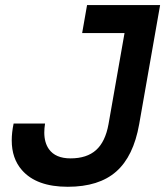

<svg xmlns="http://www.w3.org/2000/svg" viewBox="-20 -713 640 743"><path d="M242.2 9.8Q121.1 9.8 64.9 -54.7Q25.4 -99.6 25.4 -169.9Q25.4 -200.2 32.7 -234.9H154.3Q151.4 -216.3 151.4 -200.2Q151.4 -161.1 169.4 -135.7Q194.8 -100.1 252.9 -100.1Q315.9 -100.1 351.8 -132.3Q387.7 -164.6 399.9 -232.4L461.9 -585H297.9L316.9 -693.4H599.6L518.6 -232.4Q496.6 -107.9 429.7 -49.1Q362.8 9.8 242.2 9.8Z"/></svg>

Font: CaskaydiaCove NFP SemiBold
Style: Italic
Weight: 600
Italic angle: -10°
Designer: Aaron Bell
Foundry: Saja Typeworks
Version: Version 2111.001; VTT 6.35;Nerd Fonts 3.1.1